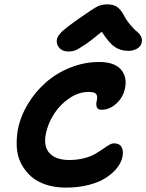

<svg xmlns="http://www.w3.org/2000/svg" viewBox="-20 -916 673 883"><path d="M293 -679.2Q268.6 -679.2 253.7 -694.8Q238.8 -710.4 241.2 -732.9Q243.7 -749 262.2 -768.1Q280.8 -787.1 345.2 -832Q355.5 -838.9 374.8 -852.3Q394 -865.7 400.1 -869.6Q406.2 -873.5 418.5 -880.9Q430.7 -888.2 437 -890.1Q443.4 -892.1 452.9 -894Q462.4 -896 472.2 -896Q500.5 -896 517.3 -885Q534.2 -874 548.8 -847.2Q563 -820.3 581.1 -799.6Q599.1 -778.8 610.6 -769.8Q622.1 -760.7 628.4 -748.8Q634.8 -736.8 631.8 -721.2Q628.9 -703.6 611.3 -692.9Q593.8 -682.1 570.8 -682.1Q533.7 -682.1 507.1 -700.7Q480.5 -719.2 448.2 -770Q397.5 -728 366 -707.3Q334.5 -686.5 322 -682.9Q309.6 -679.2 293 -679.2ZM283.2 -53.2Q232.4 -53.2 191.2 -66.9Q149.9 -80.6 122.6 -105Q95.2 -129.4 77.6 -162.8Q60.1 -196.3 57.4 -236.1Q54.7 -275.9 62 -319.8Q74.2 -381.3 108.4 -438Q142.6 -494.6 191.4 -537.4Q240.2 -580.1 304.2 -605.5Q368.2 -630.9 436 -630.9Q505.4 -630.9 535.4 -597.2Q565.4 -563.5 555.2 -511.2Q546.9 -469.2 515.6 -440.2Q484.4 -411.1 446.8 -411.1Q429.2 -411.1 424.8 -424.3Q420.4 -437.5 425.8 -456.1Q429.2 -474.6 421.9 -483.9Q414.6 -493.2 387.2 -493.2Q342.8 -493.2 300.3 -465.1Q257.8 -437 229.2 -393.1Q200.7 -349.1 190.9 -300.8Q179.2 -242.2 208 -211.2Q236.8 -180.2 298.8 -180.2Q334.5 -180.2 365.2 -188Q396 -195.8 416 -207.3Q436 -218.8 451.9 -230Q467.8 -241.2 481 -249Q494.1 -256.8 503.9 -256.8Q529.3 -256.8 539.1 -239.5Q548.8 -222.2 543 -193.8Q537.6 -168.5 518.8 -144.3Q500 -120.1 468.8 -99.4Q437.5 -78.6 389.2 -65.9Q340.8 -53.2 283.2 -53.2Z"/></svg>

Font: Shantell Sans Irregular
Style: Italic
Weight: 600
Italic angle: -11.31°
Designer: Stephen Nixon, Anya Danilova, Shantell Martin
Foundry: Arrow Type
Version: Version 1.006;[9816181b4]